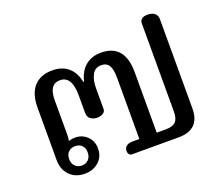

<svg xmlns="http://www.w3.org/2000/svg" viewBox="-104 -744 1044 904"><g transform="rotate(-20 418.5 -291.5)"><path d="M75 -96V-359Q75 -428 107.5 -464Q140 -500 200 -500Q247 -500 278 -474.5Q309 -449 319 -399H323Q334 -448 365.5 -474Q397 -500 443 -500Q562 -500 562 -359V-56H607Q642 -56 657 -71Q672 -86 672 -123V-564Q672 -577 681.5 -585Q691 -593 710 -593Q734 -593 746.5 -582.5Q759 -572 759 -554V-106Q759 0 651 0H418Q410 0 404.5 -6Q399 -12 399 -23Q399 -39 410 -47.5Q421 -56 441 -56H475V-365Q475 -404 463.5 -424Q452 -444 424 -444Q394 -444 379.5 -418Q365 -392 365 -349V-246Q365 -233 352.5 -225.5Q340 -218 324 -218Q305 -218 291 -228Q277 -238 277 -259V-346Q277 -444 218 -444Q163 -444 163 -365V-186Q163 -173 160 -161Q178 -166 192 -166Q228 -166 252.5 -142Q277 -118 277 -81Q277 -40 249 -15Q221 10 179 10Q132 10 103.5 -19.5Q75 -49 75 -96ZM225 -80Q225 -103 212 -115.5Q199 -128 179 -128Q159 -128 145.5 -115.5Q132 -103 132 -80Q132 -57 145.5 -44Q159 -31 179 -31Q199 -31 212 -44.5Q225 -58 225 -80Z"/></g></svg>

Font: Maitree Medium
Style: Regular
Weight: 500
Designer: CadsonDemak Team
Foundry: CadsonDemak
Version: Version 1.010